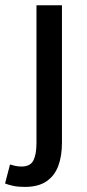

<svg xmlns="http://www.w3.org/2000/svg" viewBox="-62 -509 337 740"><path d="M33.2 211.4Q8.3 211.4 -10.5 207.5Q-29.3 203.6 -42.5 198.2L-23.4 125Q-14.2 127.9 -2.9 130.4Q8.3 132.8 21 132.8Q55.2 132.8 66.9 108.9Q78.6 85 78.6 42V-488.8H176.8V41Q176.8 91.8 162.8 129.9Q148.9 168 117.4 189.7Q85.9 211.4 33.2 211.4Z"/></svg>

Font: Varta Light SemiBold
Style: Regular
Weight: 600
Version: Version 1.004